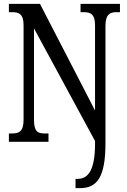

<svg xmlns="http://www.w3.org/2000/svg" viewBox="-20 -734 658 994"><path d="M371 240H394C483 240 526 183 526 7V-600C526 -659 549 -671 583 -671H601V-714H397V-671H415C449 -671 472 -660 472 -604V-162L187 -714H26V-671H45C77 -671 102 -662 102 -604V-114C102 -52 78 -43 41 -43H26V0H231V-43H212C176 -43 156 -52 156 -114V-587L472 -4V10C472 146 437 192 382 192H371Z"/></svg>

Font: Noto Serif Khmer ExtraCondensed Medium
Style: Regular
Weight: 500
Width: 2
Designer: Danh Hong and the Monotype Design Team
Foundry: Monotype Imaging Inc.
Version: Version 2.004